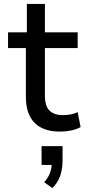

<svg xmlns="http://www.w3.org/2000/svg" viewBox="-20 -662 455 979"><path d="M286 9Q200 9 156 -36Q112 -81 112 -168V-417H21V-497H117V-642H209V-497H376V-417H209V-175Q209 -121 232.5 -98Q256 -75 300 -75Q321 -75 340 -78.5Q359 -82 376 -90L391 -14Q369 -2 341.5 3.5Q314 9 286 9ZM247 297 205 267Q226 245 235 219.5Q244 194 244 166L261 179H192V83H299V156Q299 198 287.5 233Q276 268 247 297Z"/></svg>

Font: Nunito Sans 7pt SemiCondensed Medium
Style: Regular
Weight: 500
Width: 4
Designer: Vernon Adams
Foundry: Vernon Adams
Version: Version 3.101;gftools[0.9.27]